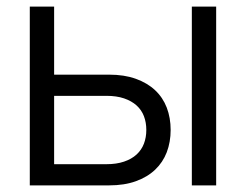

<svg xmlns="http://www.w3.org/2000/svg" viewBox="-20 -560 743 580"><path d="M559.5 0V-540H633V0ZM309.5 0H70V-540H143.5V-334.5H309.5Q355.5 -334.5 390.2 -322Q425 -309.5 448.5 -287.5Q472 -265.5 483.8 -234.8Q495.5 -204 495.5 -167.5Q495.5 -131 483.8 -100.2Q472 -69.5 448.5 -47.2Q425 -25 390.2 -12.5Q355.5 0 309.5 0ZM301.5 -64Q332 -64 354.8 -71.8Q377.5 -79.5 392.5 -93.2Q407.5 -107 414.8 -126Q422 -145 422 -167.5Q422 -190 414.8 -209Q407.5 -228 392.5 -241.5Q377.5 -255 354.8 -262.8Q332 -270.5 301.5 -270.5H143.5V-64Z"/></svg>

Font: Vela Sans
Style: Regular
Weight: 400
Designer: Principal design: Mikhail Sharanda - project Manrope.
Design modification: Ravid Balaliev
Foundry: Mikhail Sharanda
Version: Version 1.001;August 23, 2023;FontCreator 14.0.0.2901 64-bit